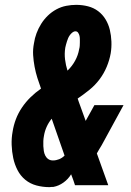

<svg xmlns="http://www.w3.org/2000/svg" viewBox="-20 -763 540 791"><path d="M184 8Q156 8 130 1Q104 -6 84 -22.5Q64 -39 52 -62.5Q40 -86 34.5 -112Q29 -138 28 -166Q27 -194 32 -221Q36 -247 45.5 -272Q55 -297 70.5 -320Q86 -343 106 -362.5Q126 -382 149 -398Q141 -420 134 -442Q127 -464 122.5 -488Q118 -512 116.5 -536Q115 -560 120 -585Q123 -606 130.5 -626Q138 -646 149.5 -664.5Q161 -683 177 -698.5Q193 -714 212.5 -724.5Q232 -735 253 -739Q274 -743 294 -743Q319 -743 342.5 -737Q366 -731 384.5 -717Q403 -703 415 -683Q427 -663 432.5 -640Q438 -617 439 -592Q440 -567 436 -543Q431 -515 419.5 -487.5Q408 -460 390 -436Q372 -412 348.5 -393Q325 -374 300 -357Q301 -354 302 -351Q303 -348 304 -345L333 -265L369 -330H489L399 -165Q394 -157 389 -148.5Q384 -140 379 -131L426 0H289L282 -21L273 -45Q261 -25 241.5 -11Q222 3 200 7H194ZM258 -472Q277 -490 289.5 -513Q302 -536 306 -560Q308 -567 308.5 -574Q309 -581 309 -588Q309 -595 309 -602Q309 -609 307.5 -615.5Q306 -622 302 -628Q298 -634 291 -634Q284 -634 278 -629Q272 -624 268 -618.5Q264 -613 261 -606.5Q258 -600 256 -593Q254 -586 252 -579.5Q250 -573 249 -567Q245 -542 248 -518Q251 -494 258 -472ZM198 -102Q211 -102 223.5 -107Q236 -112 246 -122L193 -274Q180 -258 172 -240Q164 -222 161 -203Q159 -193 158.5 -182Q158 -171 158.5 -161Q159 -151 160.5 -141Q162 -131 166.5 -122Q171 -113 179 -107.5Q187 -102 198 -102Z"/></svg>

Font: Iosevka Slab Heavy Oblique
Style: Regular
Weight: 900
Italic angle: -9°
Monospace: yes
Designer: Belleve Invis
Foundry: Belleve Invis
Version: Version 11.1.1; ttfautohint (v1.8.3)